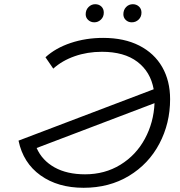

<svg xmlns="http://www.w3.org/2000/svg" viewBox="-20 -886 857 912"><path d="M788 -415Q788 -300 737 -203.5Q686 -107 592.5 -50.5Q499 6 377 6Q255 6 172.5 -53Q90 -112 68 -218L710 -462Q695 -545 632.5 -592.5Q570 -640 464 -640Q395 -640 335 -619Q275 -598 233 -560L196 -614Q244 -658 316 -682Q388 -706 470 -706Q570 -706 641.5 -669.5Q713 -633 750.5 -567.5Q788 -502 788 -415ZM714 -396 154 -183Q180 -124 239 -91Q298 -58 384 -58Q478 -58 552 -103.5Q626 -149 668 -226.5Q710 -304 714 -396ZM387 -818Q387 -839 400.5 -852.5Q414 -866 432 -866Q450 -866 461.5 -855Q473 -844 473 -826Q473 -806 459.5 -793Q446 -780 428 -780Q411 -780 399 -791Q387 -802 387 -818ZM566 -818Q566 -839 579 -852.5Q592 -866 611 -866Q628 -866 640 -855Q652 -844 652 -826Q652 -806 638.5 -793Q625 -780 606 -780Q589 -780 577.5 -791Q566 -802 566 -818Z"/></svg>

Font: Montserrat Alternates
Style: Italic
Weight: 400
Italic angle: -11.3°
Designer: Julieta Ulanovsky
Foundry: Julieta Ulanovsky
Version: Version 7.200